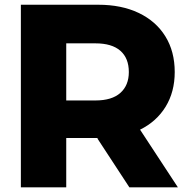

<svg xmlns="http://www.w3.org/2000/svg" viewBox="-20 -798 790 818"><path d="M398.9 -210H262.2V0H68.9V-777.8H398.9Q497.8 -777.8 571.1 -742.8Q644.4 -707.8 684.4 -643.3Q724.4 -578.9 724.4 -491.1Q724.4 -406.7 685.6 -343.3Q646.7 -280 576.7 -245.6L737.8 0H531.1L394.4 -208.9ZM528.9 -491.1Q528.9 -550 492.8 -581.7Q456.7 -613.3 386.7 -613.3H262.2V-370H386.7Q456.7 -370 492.8 -402.2Q528.9 -434.4 528.9 -491.1Z"/></svg>

Font: Paperlogy 9 Black
Style: Regular
Weight: 900
Designer: redesigned by Lee Juim, glyphs from Gmarket Sans & Montserrat
Foundry: PT&
Version: Version 1.001